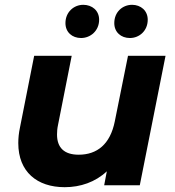

<svg xmlns="http://www.w3.org/2000/svg" viewBox="-20 -770 727 798"><path d="M317 -612C356 -612 392 -642 392 -688C392 -726 363 -750 326 -750C287 -750 252 -720 252 -674C252 -636 280 -612 317 -612ZM520 -612C559 -612 594 -642 594 -688C594 -726 565 -750 529 -750C489 -750 455 -720 455 -674C455 -636 483 -612 520 -612ZM512 -538 457 -265C438 -171 384 -127 307 -127C246 -127 217 -157 217 -211C217 -223 218 -236 221 -250L278 -538H122L63 -240C58 -217 56 -195 56 -175C56 -56 134 8 249 8C314 8 376 -13 424 -58L413 0H561L668 -538Z"/></svg>

Font: AWKNG-Font
Style: Bold Italic
Weight: 700
Italic angle: -11.3°
Designer: Awakening Church
Foundry: Awakening Church
Version: Version 1.700;PS 001.700;hotconv 1.0.88;makeotf.lib2.5.64775